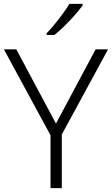

<svg xmlns="http://www.w3.org/2000/svg" viewBox="-20 -968 576 988"><path d="M268 -332 472 -714H536L298 -276V0H240V-272L0 -714H64ZM405 -940Q390 -919 365.5 -891Q341 -863 313 -835.5Q285 -808 260 -788H220V-797Q239 -816 261 -843Q283 -870 303.5 -898Q324 -926 337 -948H405Z"/></svg>

Font: Noto Sans Light
Style: Regular
Weight: 300
Designer: Monotype Design Team
Foundry: Monotype Imaging Inc.
Version: Version 2.007